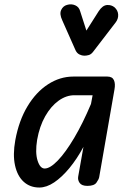

<svg xmlns="http://www.w3.org/2000/svg" viewBox="-20 -851 589 879"><path d="M160 7.5Q117.5 7.5 88.5 -18.8Q59.5 -45 48.8 -93.8Q38 -142.5 50 -209Q66.5 -299 105.8 -364.2Q145 -429.5 199.8 -465Q254.5 -500.5 316 -500.5H471.5Q494 -500.5 501.5 -484.2Q509 -468 504 -441L434 -39.5Q432 -29.5 421.5 -14.8Q411 0 380 0Q354 0 344.5 -13.8Q335 -27.5 338 -43L362 -178.5Q332.5 -123.5 297.8 -81.5Q263 -39.5 228 -16Q193 7.5 160 7.5ZM184.5 -79.5Q209.5 -79.5 245 -116.5Q280.5 -153.5 320 -220.2Q359.5 -287 396.5 -375L404 -415H320.5Q283 -415 248 -389.8Q213 -364.5 187 -318.8Q161 -273 150 -211Q140.5 -152 152 -115.8Q163.5 -79.5 184.5 -79.5ZM366 -596Q355.5 -596 344 -601.5Q332.5 -607 326 -620.5L265 -758Q251.5 -787 260 -805.2Q268.5 -823.5 286.5 -828.5Q306.5 -834.5 324.2 -826.8Q342 -819 347 -799.5L375.5 -711L432 -800Q449.5 -826.5 469.8 -828Q490 -829.5 505 -817Q520 -803 521 -784Q522 -765 510 -749L407.5 -615.5Q398 -602.5 387.2 -599.2Q376.5 -596 366 -596Z"/></svg>

Font: Edu AU VIC WA NT Pre Medium
Style: Regular
Weight: 500
Designer: Tina and Corey Anderson, Eben Sorkin, Mirko Velimirovic
Foundry: Google for Education
Version: Version 1.001